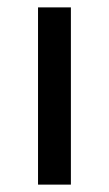

<svg xmlns="http://www.w3.org/2000/svg" viewBox="-20 -500 294 520"><path d="M83 0V-480H172V0Z"/></svg>

Font: Zen Kaku Gothic Antique Medium
Style: Regular
Weight: 500
Designer: Yoshimichi Ohira
Foundry: Positype
Version: Version 1.002